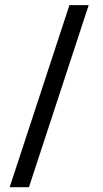

<svg xmlns="http://www.w3.org/2000/svg" viewBox="-20 -708 414 771"><path d="M96.2 43.8 336.2 -687.5H258.8L18.8 43.8Z"/></svg>

Font: Cambay
Style: Regular
Weight: 400
Version: Version 1.180;PS 001.180;hotconv 1.0.70;makeotf.lib2.5.58329